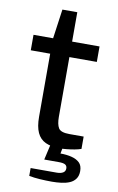

<svg xmlns="http://www.w3.org/2000/svg" viewBox="-95 -729 595 965"><g transform="rotate(10 202.5 -246.5)"><path d="M252 12Q207 12 178 -1.5Q149 -15 135 -45.5Q121 -76 121 -126V-448H22V-527H122L143 -677H219V-527H359V-448H219V-143Q219 -105 230.5 -86Q242 -67 286 -67H359V-4Q345 1 326 4.5Q307 8 287.5 10Q268 12 252 12ZM241 184Q211 184 180 182Q149 180 124 175V135H257Q277 135 289 128Q301 121 301 106Q301 93 291.5 87Q282 81 258 81H184L207 -20H270L259 37Q291 37 316.5 43.5Q342 50 357 64.5Q372 79 372 107Q372 131 361 146.5Q350 162 331.5 170Q313 178 289.5 181Q266 184 241 184Z"/></g></svg>

Font: Archivo Expanded
Style: Regular
Weight: 400
Width: 7
Designer: Hector Gatti
Foundry: Omnibus-Type
Version: Version 2.001